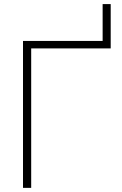

<svg xmlns="http://www.w3.org/2000/svg" viewBox="-20 -909 588 929"><path d="M515.6 -889.2V-674.8H476.6V-889.2ZM515.1 -710.9V-674.8H130.9V0H91.3V-710.9Z"/></svg>

Font: Roboto ExtraLight
Style: Regular
Weight: 250
Designer: Christian Robertson
Foundry: Google
Version: Version 3.009; 2024